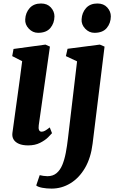

<svg xmlns="http://www.w3.org/2000/svg" viewBox="-20 -823 661 1100"><path d="M141 10Q109.5 10 88.5 1Q67.5 -8 58 -23.8Q48.5 -39.5 51 -60.5Q54 -83.5 58.5 -115Q63 -146.5 68.2 -185.8Q73.5 -225 80 -270.8Q86.5 -316.5 93.2 -367.2Q100 -418 107 -472.5L50 -501.5L57.5 -542.5L240.5 -567.5L266 -556L202 -105.5Q199.5 -87.5 203.8 -78Q208 -68.5 218.5 -68.5Q227.5 -68.5 237.8 -74Q248 -79.5 265 -93L278 -60Q272.5 -53 255.2 -36Q238 -19 209.2 -4.5Q180.5 10 141 10ZM198 -635Q167.5 -635 145 -658.8Q122.5 -682.5 124.5 -712.5Q126.5 -750.5 150 -776.8Q173.5 -803 215 -803Q251 -803 271.5 -780.2Q292 -757.5 292 -729Q291.5 -690 268.5 -662.5Q245.5 -635 198 -635ZM510.5 0Q500.5 82 466.8 139.5Q433 197 383.2 227.2Q333.5 257.5 275.5 257.5Q247 257.5 222 252.8Q197 248 187.5 239.5L207.5 180.5Q214.5 182.5 228 184.5Q241.5 186.5 251.5 186.5Q283 186.5 303.8 169.2Q324.5 152 337 121.8Q349.5 91.5 357 52Q364.5 12.5 369.5 -31.5L421.5 -471.5L357.5 -501.5L367 -543.5L552 -567.5L579 -556ZM521 -635Q490.5 -635 468 -658.8Q445.5 -682.5 447.5 -712.5Q449.5 -750.5 473 -776.8Q496.5 -803 538 -803Q574 -803 594.5 -780.2Q615 -757.5 615 -729Q614.5 -690 591.5 -662.5Q568.5 -635 521 -635Z"/></svg>

Font: Merriweather ExtraBold
Style: Italic
Weight: 800
Italic angle: -7.8°
Version: Version 2.101